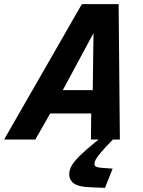

<svg xmlns="http://www.w3.org/2000/svg" viewBox="-60 -675 694 929"><path d="M144 -126 205 -239H394L391 -126ZM111 0H-40L336 -655H447L413 -553L217 -189H219ZM520 0H380L382 -184L388 -185L393 -551L413 -655H514ZM275 167Q275 153 281.5 137Q288 121 306.5 99.5Q325 78 360.5 47Q396 16 454 -29L493 -7Q448 39 428 63Q408 87 402.5 98Q397 109 397 118Q397 127 404 131Q411 135 431 137L485 141L448 234L376 231Q320 229 297.5 212.5Q275 196 275 167Z"/></svg>

Font: Intel One Mono Light
Style: Italic
Weight: 300
Italic angle: -16°
Monospace: yes
Designer: Fred Shallcrass
Foundry: Frere-Jones Type LLC
Version: Version 1.004